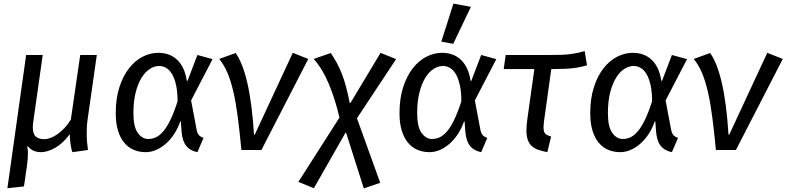

<svg xmlns="http://www.w3.org/2000/svg" viewBox="-20 -832 4362 1065"><path d="M21 212 125 -527H217L165 -160Q162 -140 162 -126Q162 -89 178.5 -74.5Q195 -60 227 -60Q243 -60 263 -68Q283 -76 302.5 -90.5Q322 -105 340.5 -125Q359 -145 373 -169L425 -527H517L466 -170Q463 -150 462 -131Q461 -112 461 -95Q461 -67 463 -43.5Q465 -20 468 0L382 12Q379 6 376 -7Q373 -20 371 -34.5Q369 -49 368 -63.5Q367 -78 367 -88Q331 -38 287.5 -13Q244 12 207 12Q161 12 134 -21L131 -19Q133 -12 134 -2Q135 8 135 21Q135 35 133.5 51Q132 67 130 84L113 202Z M1075 12Q1034 4 1012.5 -23.5Q991 -51 987 -104L983 -158L980 -159Q967 -121 946.5 -89.5Q926 -58 900.5 -35.5Q875 -13 846.5 -0.5Q818 12 788 12Q752 12 721.5 -1Q691 -14 669 -40.5Q647 -67 634.5 -107.5Q622 -148 622 -204Q622 -285 642 -347.5Q662 -410 695 -452.5Q728 -495 770.5 -517Q813 -539 858 -539Q923 -539 964 -499Q1005 -459 1016 -384L1020 -383L1075 -527L1159 -504L1040 -275L1070 -116Q1074 -94 1082 -84Q1090 -74 1109 -67ZM802 -61Q823 -61 843 -69.5Q863 -78 883.5 -101Q904 -124 924 -164.5Q944 -205 965 -270Q965 -323 956.5 -360.5Q948 -398 934 -421.5Q920 -445 901.5 -455.5Q883 -466 863 -466Q837 -466 811.5 -450Q786 -434 765.5 -401Q745 -368 732.5 -319Q720 -270 720 -204Q720 -128 744.5 -94.5Q769 -61 802 -61Z M1319 0Q1309 -106 1298.5 -185.5Q1288 -265 1274 -325Q1260 -385 1241.5 -428.5Q1223 -472 1196 -505L1287 -538Q1326 -484 1352 -371.5Q1378 -259 1389 -85H1393L1604 -539L1690 -505L1430 0Z M1924 -261 2091 -539 2177 -504 1960 -176 2089 182 1998 213 1900 -95H1896L1721 212L1635 177L1863 -180Q1839 -283 1803.5 -367.5Q1768 -452 1720 -505L1815 -538Q1833 -511 1848 -483.5Q1863 -456 1876 -423Q1889 -390 1899.5 -350.5Q1910 -311 1920 -261Z M2649 12Q2608 4 2586.5 -23.5Q2565 -51 2561 -104L2557 -158L2554 -159Q2541 -121 2520.5 -89.5Q2500 -58 2474.5 -35.5Q2449 -13 2420.5 -0.5Q2392 12 2362 12Q2326 12 2295.5 -1Q2265 -14 2243 -40.5Q2221 -67 2208.5 -107.5Q2196 -148 2196 -204Q2196 -285 2216 -347.5Q2236 -410 2269 -452.5Q2302 -495 2344.5 -517Q2387 -539 2432 -539Q2497 -539 2538 -499Q2579 -459 2590 -384L2594 -383L2649 -527L2733 -504L2614 -275L2644 -116Q2648 -94 2656 -84Q2664 -74 2683 -67ZM2376 -61Q2397 -61 2417 -69.5Q2437 -78 2457.5 -101Q2478 -124 2498 -164.5Q2518 -205 2539 -270Q2539 -323 2530.5 -360.5Q2522 -398 2508 -421.5Q2494 -445 2475.5 -455.5Q2457 -466 2437 -466Q2411 -466 2385.5 -450Q2360 -434 2339.5 -401Q2319 -368 2306.5 -319Q2294 -270 2294 -204Q2294 -128 2318.5 -94.5Q2343 -61 2376 -61ZM2428 -601 2495 -812 2592 -794 2494 -589Z M3038 -449 2998 -163Q2995 -139 2995 -124Q2995 -100 3004.5 -90.5Q3014 -81 3037 -75L3016 12Q2984 6 2962 -2.5Q2940 -11 2926.5 -25Q2913 -39 2906.5 -59.5Q2900 -80 2900 -109Q2900 -137 2906 -178L2944 -449H2774L2785 -527H3027Q3066 -527 3094.5 -528Q3123 -529 3145 -532Q3167 -535 3185.5 -539Q3204 -543 3223 -549L3236 -470Q3201 -459 3159.5 -454Q3118 -449 3051 -449Z M3707 12Q3666 4 3644.5 -23.5Q3623 -51 3619 -104L3615 -158L3612 -159Q3599 -121 3578.5 -89.5Q3558 -58 3532.5 -35.5Q3507 -13 3478.5 -0.5Q3450 12 3420 12Q3384 12 3353.5 -1Q3323 -14 3301 -40.5Q3279 -67 3266.5 -107.5Q3254 -148 3254 -204Q3254 -285 3274 -347.5Q3294 -410 3327 -452.5Q3360 -495 3402.5 -517Q3445 -539 3490 -539Q3555 -539 3596 -499Q3637 -459 3648 -384L3652 -383L3707 -527L3791 -504L3672 -275L3702 -116Q3706 -94 3714 -84Q3722 -74 3741 -67ZM3434 -61Q3455 -61 3475 -69.5Q3495 -78 3515.5 -101Q3536 -124 3556 -164.5Q3576 -205 3597 -270Q3597 -323 3588.5 -360.5Q3580 -398 3566 -421.5Q3552 -445 3533.5 -455.5Q3515 -466 3495 -466Q3469 -466 3443.5 -450Q3418 -434 3397.5 -401Q3377 -368 3364.5 -319Q3352 -270 3352 -204Q3352 -128 3376.5 -94.5Q3401 -61 3434 -61Z M3951 0Q3941 -106 3930.5 -185.5Q3920 -265 3906 -325Q3892 -385 3873.5 -428.5Q3855 -472 3828 -505L3919 -538Q3958 -484 3984 -371.5Q4010 -259 4021 -85H4025L4236 -539L4322 -505L4062 0Z"/></svg>

Font: Yekcdsyqcyvpieeyorgstswgcgt
Style: Regular
Weight: 400
Italic angle: -8°
Designer: Carrois Corporate & Edenspiekermann
Foundry: Carrois Corporate GbR & Edenspiekermann AG
Version: Version 2.001